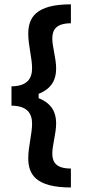

<svg xmlns="http://www.w3.org/2000/svg" viewBox="-20 -689 390 878"><path d="M304.2 81.7C237.5 81.7 219.2 53.3 219.2 13.3C219.2 -26.7 236.7 -77.5 236.7 -125C236.7 -170.8 220 -215 156.7 -240V-260C220 -285 236.7 -329.2 236.7 -375.8C236.7 -423.3 219.2 -473.3 219.2 -513.3C219.2 -553.3 237.5 -582.5 304.2 -582.5V-669.2C142.5 -669.2 109.2 -607.5 109.2 -534.2C109.2 -481.7 126.7 -423.3 126.7 -377.5C126.7 -329.2 104.2 -295 32.5 -294.2V-205.8C104.2 -205 126.7 -170.8 126.7 -123.3C126.7 -76.7 109.2 -18.3 109.2 34.2C109.2 107.5 142.5 168.3 304.2 168.3Z"/></svg>

Font: Familjen Grotesk SemiBold
Style: Regular
Weight: 600
Designer: Anders Wikstroem, Jonas Baeckman, Matilda Gysing, Kristian Moeller
Foundry: Familjen STHLM AB
Version: Version 2.000